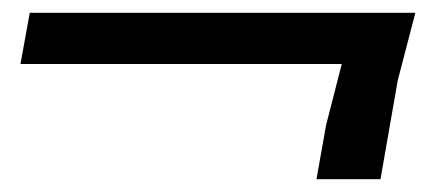

<svg xmlns="http://www.w3.org/2000/svg" viewBox="-20 -420 690 300"><path d="M629 -400 601.5 -294.5 574.5 -140H474.5L489.5 -224.5L514 -320H12L26.5 -400Z"/></svg>

Font: B612 Mono
Style: Italic
Weight: 400
Italic angle: -10°
Version: Version 1.005